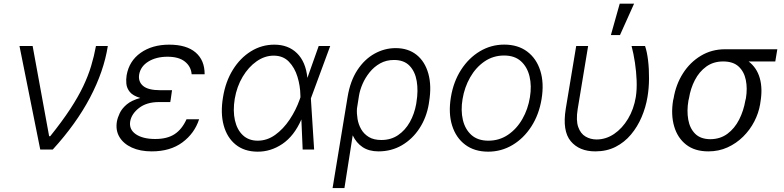

<svg xmlns="http://www.w3.org/2000/svg" viewBox="-20 -788 4131 1012"><path d="M192.1 0 82.7 -545.5H152L239 -70H244.7Q307.9 -148.8 350 -213.1Q392 -277.3 418.3 -332.6Q444.6 -387.8 460.2 -439.6Q475.9 -491.5 485.8 -545.5H548.3Q527.3 -411.9 454.4 -273.4Q381.4 -134.9 258.2 0Z M879.3 -260.3H878.9L877.5 -250H815.7Q752.5 -249.6 712.9 -218.9Q673.3 -188.2 666.2 -148.1Q659.4 -105.5 696.2 -80.4Q733 -55.4 798.3 -55.4Q861.5 -55.4 900.4 -81Q939.3 -106.5 963.1 -159.4H1029.5Q1005.3 -84.9 941.4 -37.5Q877.5 9.9 779.5 9.9Q719.1 9.9 675.1 -10.1Q631 -30.2 609.7 -65.7Q588.4 -101.2 596.2 -147.7Q599.8 -167.6 611.2 -191.8Q622.5 -215.9 648.1 -237.6Q673.7 -259.2 719.5 -271.7Q680.4 -283.4 664.2 -303.4Q648.1 -323.5 646 -346.8Q643.8 -370 647.4 -391Q660.5 -466.6 721.4 -509.6Q782.3 -552.6 871.8 -552.6Q963.1 -552.6 1011 -511.5Q1058.9 -470.5 1058.6 -396.7H990.1Q986.9 -437.5 954.7 -463.2Q922.6 -489 863.3 -489Q803.3 -489 762.1 -463.6Q720.9 -438.2 713.4 -394.9Q707.7 -357.6 734.4 -335Q761 -312.5 825.3 -312.5H886.7Z M1335.9 11.4Q1267.4 10.7 1222.1 -25.9Q1176.8 -62.5 1159.1 -127Q1141.3 -191.4 1155.5 -275.9Q1168.7 -357.6 1207.2 -419.9Q1245.7 -482.2 1302.4 -517.4Q1359 -552.6 1426.1 -552.6Q1499.6 -552.6 1545.6 -507.3Q1591.6 -462 1600.1 -378.2H1600.5L1659.8 -545.5H1720.5L1619.3 -271.3L1618.6 -268.5L1635.7 0H1575.3L1568.5 -158.4Q1530.5 -71.4 1468.6 -29.5Q1406.6 12.4 1335.9 11.4ZM1563.6 -275.2 1563.2 -287.3Q1562.5 -335.6 1547.9 -383.3Q1533.4 -431.1 1502.7 -462.9Q1471.9 -494.7 1422.6 -494.7Q1375.4 -494.7 1332.6 -464.8Q1289.8 -435 1259.1 -383.5Q1228.3 -332 1217.3 -267.4Q1207 -204.2 1218.2 -154.1Q1229.4 -104 1260.1 -75.3Q1290.8 -46.5 1338.4 -46.5Q1387.8 -46.5 1430.6 -77.2Q1473.4 -108 1506.6 -157.7Q1539.8 -207.4 1559.7 -263.8Z M1733 203.1 1812.1 -277Q1826 -361.5 1863.8 -418.9Q1901.6 -476.2 1954.4 -505.3Q2007.1 -534.4 2065.3 -534.4Q2131.4 -534.4 2175.8 -498.9Q2220.2 -463.4 2237.9 -399.3Q2255.7 -335.2 2241.5 -250L2240.1 -240.1Q2228 -168.3 2191.2 -111.9Q2154.5 -55.4 2098.9 -22.7Q2043.3 9.9 1974.8 9.9Q1925.1 9.9 1891.5 -12.4Q1858 -34.8 1839.1 -74.6L1795.5 203.1ZM1861.5 -215.9Q1859.7 -190 1864.5 -161Q1869.3 -132.1 1883.7 -106.9Q1898.1 -81.7 1924 -65.9Q1949.9 -50.1 1990.1 -50.1Q2040.5 -50.1 2078.3 -75.8Q2116.1 -101.6 2140.3 -144.7Q2164.4 -187.9 2173.7 -240.1L2175.1 -250Q2185 -310 2176.5 -360.4Q2168 -410.9 2138.7 -441.4Q2109.4 -471.9 2056.5 -471.9Q2015.6 -471.9 1983.5 -453.8Q1951.3 -435.7 1928.1 -406.8Q1904.8 -377.8 1890.8 -345.2Q1876.8 -312.5 1872.2 -283.7Z M2552.9 11.4Q2481.2 11.4 2432.4 -25Q2383.5 -61.4 2363.1 -126.1Q2342.7 -190.7 2356.5 -275.2Q2370 -357.6 2410.3 -420.1Q2450.6 -482.6 2509.6 -517.8Q2568.5 -552.9 2637.8 -552.9Q2709.9 -552.9 2758.7 -516.3Q2807.5 -479.8 2827.9 -415.1Q2848.4 -350.5 2834.5 -265.6Q2821 -183.9 2780.7 -121.4Q2740.4 -58.9 2681.5 -23.8Q2622.5 11.4 2552.9 11.4ZM2554 -46.5Q2611.9 -46.5 2657.7 -77.6Q2703.5 -108.7 2733.3 -160.7Q2763.1 -212.7 2773.1 -275.2Q2783 -335.2 2771.1 -385.1Q2759.2 -435 2725.9 -465.2Q2692.5 -495.4 2637.1 -495.4Q2579.5 -495.4 2533.7 -464Q2487.9 -432.5 2458.1 -380.3Q2428.3 -328.1 2418 -265.6Q2408 -206 2419.7 -156.1Q2431.5 -106.2 2465 -76.3Q2498.6 -46.5 2554 -46.5Z M3017 -545.5H3079.9L3024.9 -213.1Q3015.3 -153.8 3027.7 -118.6Q3040.1 -83.5 3066.4 -68.2Q3092.7 -52.9 3124.3 -52.9Q3173.7 -52.9 3216.8 -82Q3259.9 -111.2 3290.3 -161.9Q3320.7 -212.7 3331.3 -277Q3337.4 -316.4 3335.6 -363.5Q3333.8 -410.5 3326.7 -457.7Q3319.6 -505 3308.9 -545.5H3380Q3390.3 -515.6 3395.8 -470.2Q3401.3 -424.7 3400.9 -373.9Q3400.6 -323.2 3392.8 -277Q3383.9 -222.7 3362 -171.3Q3340.2 -120 3305.9 -79Q3271.7 -38 3224.6 -14Q3177.6 9.9 3117.9 9.9Q3033 9.9 2988.1 -44Q2943.2 -98 2962 -214.5ZM3199.9 -603.3 3246.4 -768.5H3322.1L3247.9 -603.3Z M3527.7 -258.5 3530.5 -269.9Q3542.6 -343 3579.9 -401.5Q3617.2 -459.9 3674.2 -494.1Q3731.2 -528.4 3801.8 -528.4Q3803.3 -528.4 3804.7 -528.4H4077.1L4066.4 -464.1H3925.8Q3969.1 -431.1 3984.7 -376.1Q4000.4 -321 3987.9 -248.6L3986.5 -238.6Q3978.7 -192.1 3955.8 -147.7Q3932.9 -103.3 3897 -67.8Q3861.2 -32.3 3814.8 -11.2Q3768.5 9.9 3713.8 9.9Q3642 9.9 3596.6 -25.6Q3551.1 -61.1 3533.4 -122Q3515.6 -182.9 3527.7 -258.5ZM3611.5 -269.9 3608.7 -258.5Q3599.4 -204.2 3607.6 -157.7Q3615.8 -111.2 3644.2 -82.9Q3672.6 -54.7 3724.1 -54.3Q3776.3 -54.7 3814.3 -82.9Q3852.3 -111.2 3875.9 -157.7Q3899.5 -204.2 3908.7 -258.5L3911.6 -269.9Q3920.1 -321.7 3911.2 -365.9Q3902.3 -410.2 3873.4 -437.1Q3844.5 -464.1 3791.5 -464.1Q3740.1 -464.1 3702.8 -437.1Q3665.5 -410.2 3642.6 -365.9Q3619.7 -321.7 3611.5 -269.9Z"/></svg>

Font: Inter Light  BETA
Style: Italic
Weight: 300
Italic angle: 9.39999°
Designer: Rasmus Andersson
Foundry: rsms
Version: Version 3.011;git-f93a4a705